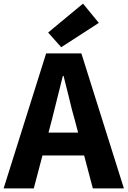

<svg xmlns="http://www.w3.org/2000/svg" viewBox="-26 -1037 702 1057"><path d="M228 -743H422L656 0H485L385 -379Q371 -426 354 -499L324 -619H320Q286 -480 260 -379L160 0H-6ZM146 -307H502V-181H146ZM239 -858 431 -1017 518 -911 311 -777Z"/></svg>

Font: Merged Yaku Han JP ExtraBold
Style: Regular
Weight: 800
Designer: Ryoko NISHIZUKA 西塚涼子 (kana, bopomofo & ideographs); Paul D. Hunt (Latin, Greek & Cyrillic); Sandoll Communications 산돌커뮤니
Foundry: Adobe
Version: Version 2.004